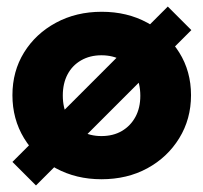

<svg xmlns="http://www.w3.org/2000/svg" viewBox="-20 -537 622 587"><path d="M90 30 18 -42 493 -517 565 -445ZM290 11Q213 11 151 -22.5Q89 -56 53.5 -114.5Q18 -173 18 -246Q18 -319 53.5 -376.5Q89 -434 151 -467.5Q213 -501 291 -501Q369 -501 430.5 -467.5Q492 -434 528 -376.5Q564 -319 564 -246Q564 -173 528 -114.5Q492 -56 430.5 -22.5Q369 11 290 11ZM290 -121Q326 -121 352.5 -136.5Q379 -152 394 -179.5Q409 -207 409 -244Q409 -282 394 -309.5Q379 -337 352.5 -352.5Q326 -368 290 -368Q255 -368 228 -352.5Q201 -337 186.5 -309.5Q172 -282 172 -245Q172 -208 186.5 -180Q201 -152 228 -136.5Q255 -121 290 -121Z"/></svg>

Font: Outfit Thin ExtraBold
Style: Regular
Weight: 800
Version: Version 1.100;gftools[0.9.27]